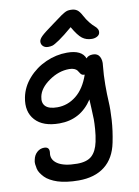

<svg xmlns="http://www.w3.org/2000/svg" viewBox="-112 -876 890 1230"><g transform="rotate(-10 332.5 -260.5)"><path d="M253.9 -594.2Q232.4 -594.2 220 -607.2Q207.5 -620.1 210 -639.2Q212.4 -653.3 230.2 -670.9Q248 -688.5 311 -733.9Q326.2 -744.6 346.4 -759.8Q366.7 -774.9 374.5 -780.3Q382.3 -785.6 394.3 -792.5Q406.2 -799.3 415.3 -801.3Q424.3 -803.2 436 -803.2Q461.9 -803.2 477.5 -792.2Q493.2 -781.2 507.8 -752.9Q522.5 -725.1 540 -703.6Q557.6 -682.1 569.1 -672.9Q580.6 -663.6 586.9 -652.3Q593.3 -641.1 590.8 -627.9Q588.9 -613.8 574 -605Q559.1 -596.2 539.1 -596.2Q502.4 -596.2 476.3 -616Q450.2 -635.7 417 -693.8Q362.8 -647.5 328.9 -624.5Q294.9 -601.6 282.5 -597.9Q270 -594.2 253.9 -594.2ZM297.9 282.2Q257.3 282.2 222.4 277.3Q187.5 272.5 162.1 264.2Q136.7 255.9 115.7 244.1Q94.7 232.4 81.8 219Q68.8 205.6 58.8 190.7Q48.8 175.8 45.7 160.9Q42.5 146 40.8 131.1Q39.1 116.2 43 103Q48.8 73.2 68.8 55.2Q88.9 37.1 115.2 37.1Q150.4 37.1 147 73.2Q138.2 119.1 179.9 147Q221.7 174.8 307.1 174.8Q371.1 174.8 402.6 146Q434.1 117.2 446.8 57.1Q455.1 17.6 458 -23.2Q460.9 -64 460.7 -86.9Q460.4 -109.9 458 -155.8Q455.6 -201.7 455.1 -216.8Q377.9 -99.1 240.2 -99.1Q133.8 -99.1 83.3 -154.8Q32.7 -210.4 50.8 -301.8Q64 -368.7 112.1 -423.1Q160.2 -477.5 227.3 -507.3Q294.4 -537.1 365.2 -537.1Q461.4 -537.1 482.9 -479Q496.1 -497.1 526.9 -497.1Q557.6 -497.1 570.3 -473.4Q583 -449.7 578.1 -416Q571.8 -355 571.5 -291.7Q571.3 -228.5 574.2 -180.2Q577.1 -131.8 572.8 -62.3Q568.4 7.3 553.2 81.1Q533.2 180.7 468 231.4Q402.8 282.2 297.9 282.2ZM154.8 -288.1Q146 -247.6 168.7 -225.3Q191.4 -203.1 245.1 -203.1Q312.5 -203.1 367.7 -247.1Q422.9 -291 453.1 -378.9H448.2Q439 -378.9 432.6 -384.3Q426.3 -389.6 422.1 -397.5Q418 -405.3 411.9 -412.8Q405.8 -420.4 393.1 -425.8Q380.4 -431.2 360.8 -431.2Q292.5 -431.2 229 -386.7Q165.5 -342.3 154.8 -288.1Z"/></g></svg>

Font: Shantell Sans Irregular Bouncy
Style: Italic
Weight: 500
Italic angle: -11.31°
Designer: Stephen Nixon, Anya Danilova, Shantell Martin
Foundry: Arrow Type
Version: Version 1.006;[9816181b4]